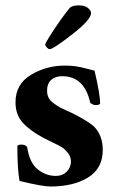

<svg xmlns="http://www.w3.org/2000/svg" viewBox="-20 -679 435 707"><path d="M270.5 -659.2Q293 -659.2 304.2 -649.4Q315.4 -639.6 315.4 -630.9Q315.4 -606.4 245.6 -552.2Q175.8 -498 163.1 -498Q158.2 -498 152.3 -504.4Q146.5 -510.7 146.5 -515.6Q146.5 -518.6 161.1 -542.5Q175.8 -566.4 198.2 -598.6Q220.7 -630.9 237.3 -650.4Q246.1 -659.2 270.5 -659.2ZM218.8 -437.5Q239.3 -437.5 257.3 -435.1Q275.4 -432.6 298.8 -426.3Q322.3 -419.9 328.1 -418.9Q348.6 -332 348.6 -298.8Q348.6 -292 331.1 -292Q324.2 -292 312.5 -299.8Q291 -398.4 209 -398.4Q183.6 -398.4 168.5 -384.8Q153.3 -371.1 153.3 -345.7Q153.3 -331.1 158.7 -319.8Q164.1 -308.6 176.8 -299.3Q189.5 -290 198.7 -284.7Q208 -279.3 227.1 -271Q246.1 -262.7 252.9 -258.8Q310.5 -229.5 329.1 -210Q358.4 -177.7 358.4 -127Q358.4 -58.6 304.2 -25.4Q250 7.8 166 7.8Q136.7 7.8 51.8 -12.7Q43.9 -57.6 43.9 -139.6Q43.9 -146.5 58.6 -146.5Q75.2 -146.5 80.1 -136.7Q88.9 -79.1 119.1 -55.2Q149.4 -31.2 185.5 -31.2Q210 -31.2 225.6 -46.9Q241.2 -62.5 241.2 -84Q241.2 -101.6 230.5 -115.2Q219.7 -128.9 209.5 -135.7Q199.2 -142.6 174.3 -154.3Q149.4 -166 140.6 -170.9Q89.8 -198.2 63.5 -227.5Q37.1 -256.8 37.1 -302.7Q37.1 -369.1 93.8 -403.3Q150.4 -437.5 218.8 -437.5Z"/></svg>

Font: Crimson
Style: Bold
Weight: 700
Version: Version 0.8 ; ttfautohint (v1.00) -l 8 -r 50 -G 200 -x 14 -D